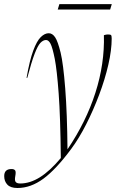

<svg xmlns="http://www.w3.org/2000/svg" viewBox="-94 -684 578 936"><path d="M39 -304.5H35.5Q50.5 -390 68 -437.2Q85.5 -484.5 104.8 -503.2Q124 -522 143.5 -522Q161.5 -522 174.8 -502.2Q188 -482.5 201.5 -427.5Q214.5 -374 224 -252.2Q233.5 -130.5 235 44Q325.5 -89.5 371 -231.5Q416.5 -373.5 412.5 -512.5Q423.5 -516 432 -516Q444 -516 447.2 -513Q450.5 -510 450.5 -496Q450.5 -439.5 434 -368Q417.5 -296.5 389.2 -221.5Q361 -146.5 326 -77.8Q291 -9 253.5 41.5Q179.5 141.5 117.8 187Q56 232.5 -9 232.5Q-42.5 232.5 -58 216.2Q-73.5 200 -73.5 174.5Q-73.5 140 -38 140Q-25 140 -20.2 146.8Q-15.5 153.5 -19.5 174.5Q-23.5 195.5 -17.5 203Q-11.5 210.5 4.5 210.5Q52 210.5 100.5 180.2Q149 150 202.5 86.5Q200.5 -113.5 192 -228.2Q183.5 -343 173 -397Q162 -452 152.5 -470.5Q143 -489 130.5 -489Q116.5 -489 103.2 -475.2Q90 -461.5 74.8 -421.8Q59.5 -382 39 -304.5ZM187.5 -637.5 195.5 -664H451L443 -637.5Z"/></svg>

Font: Newsreader 72pt ExtraLight
Style: Italic
Weight: 275
Italic angle: -17°
Designer: Hugues Gentile
Foundry: Production Type
Version: Version 1.003; ttfautohint (v1.8.3)